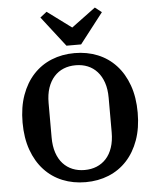

<svg xmlns="http://www.w3.org/2000/svg" viewBox="-62 -1005 873 1070"><g transform="rotate(-5 374.0 -470.5)"><path d="M374 -56Q411 -56 441.5 -68.5Q472 -81 494.5 -105.5Q517 -130 529.5 -167Q542 -204 542 -253V-445Q542 -494 529.5 -530.5Q517 -567 494.5 -592Q472 -617 441.5 -629.5Q411 -642 374 -642Q337 -642 306.5 -629.5Q276 -617 253.5 -592Q231 -567 218.5 -530.5Q206 -494 206 -445V-253Q206 -204 218.5 -167Q231 -130 253.5 -105.5Q276 -81 306.5 -68.5Q337 -56 374 -56ZM374 12Q304 12 245 -12Q186 -36 143 -82.5Q100 -129 76 -196Q52 -263 52 -349Q52 -435 76 -502Q100 -569 143 -615.5Q186 -662 245 -686Q304 -710 374 -710Q444 -710 503 -686Q562 -662 605 -615.5Q648 -569 672 -502Q696 -435 696 -349Q696 -263 672 -196Q648 -129 605 -82.5Q562 -36 503 -12Q444 12 374 12ZM202 -924 239 -953 374 -853 509 -953 546 -924 415 -755H333Z"/></g></svg>

Font: IBM Plex Serif SmBld
Style: Regular
Weight: 600
Designer: Mike Abbink, Paul van der Laan, Pieter van Rosmalen
Foundry: Bold Monday
Version: Version 3.001